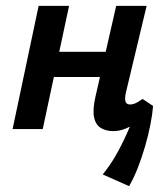

<svg xmlns="http://www.w3.org/2000/svg" viewBox="-20 -441 566 656"><path d="M367 7Q343 7 325 -3.5Q307 -14 301.5 -40Q296 -66 306 -110L377 -421H481L410 -124Q406 -106 408.5 -95Q411 -84 425 -84Q433 -84 442.5 -88Q452 -92 467 -103L503 -79Q480 -51 457 -31.5Q434 -12 411.5 -2.5Q389 7 367 7ZM23 0 112 -421H216L126 0ZM108 -178 126 -264H396L377 -178ZM421 195 331 155Q361 118 383.5 76Q406 34 422.5 -5.5Q439 -45 449 -74L503 -79Q501 -52 494 -16Q487 20 476 58Q465 96 451 132Q437 168 421 195Z"/></svg>

Font: Ysabeau Office
Style: Bold Italic
Weight: 700
Italic angle: -12°
Designer: Christian Thalmann (Catharsis Fonts)
Version: Version 2.001;gftools[0.9.30]; featfreeze: tnum,lnum,ss02